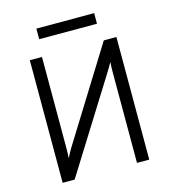

<svg xmlns="http://www.w3.org/2000/svg" viewBox="-124 -959 946 1059"><g transform="rotate(-15 349.0 -429.5)"><path d="M102 0V-700H171.5V-181.5Q171.5 -169 171 -152.8Q170.5 -136.5 169.5 -122Q176.5 -136 184.5 -150.8Q192.5 -165.5 199.5 -177L524.5 -700H596.5V0H526.5V-510.5Q526.5 -551 528.5 -575.5Q521.5 -562.5 511.2 -545.5Q501 -528.5 493.5 -516.5L170.5 0ZM182 -798.5V-859H512V-798.5Z"/></g></svg>

Font: Overpass Light
Style: Regular
Weight: 300
Designer: Delve Withrington, Dave Bailey, Thomas Jockin
Foundry: Delve Fonts LLC
Version: Version 4.000; ttfautohint (v1.8.3)